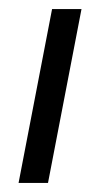

<svg xmlns="http://www.w3.org/2000/svg" viewBox="-20 -404 221 424"><path d="M86 0H21L95 -384H160Z"/></svg>

Font: Cambay Devanagari
Style: Italic
Weight: 400
Italic angle: -11°
Designer: Pooja Saxena
Foundry: Pooja Saxena
Version: Version 1.018;PS 001.018;hotconv 1.0.70;makeotf.lib2.5.58329